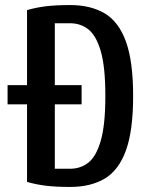

<svg xmlns="http://www.w3.org/2000/svg" viewBox="-20 -730 593 760"><path d="M257 10Q204 10 164.5 5.5Q125 1 87 -10V-317H10V-393H87V-690Q125 -701 164.5 -705.5Q204 -710 257 -710Q339 -710 394.5 -677Q450 -644 478.5 -565.5Q507 -487 507 -350Q507 -213 478.5 -134.5Q450 -56 394.5 -23Q339 10 257 10ZM197 -62H257Q299 -62 330 -86.5Q361 -111 379 -173.5Q397 -236 397 -350Q397 -465 379 -527Q361 -589 330 -613.5Q299 -638 257 -638H197V-393H303V-317H197Z"/></svg>

Font: Cuprum SemiBold
Style: Regular
Weight: 600
Designer: Jovanny Lemonad
Foundry: Jovanny Lemonad
Version: Version 3.000